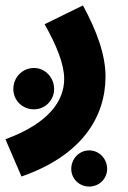

<svg xmlns="http://www.w3.org/2000/svg" viewBox="-56 -419 470 706"><path d="M23 230C245 153 332 11 332 -138C332 -217 300 -305 249 -399L108 -330C152 -252 180 -183 180 -129C180 -49 125 34 -36 93ZM69 -17C110 -17 143 -50 143 -92C143 -134 110 -169 69 -169C26 -169 -7 -134 -7 -92C-7 -50 26 -17 69 -17ZM272 267C309 267 338 238 338 202C338 165 309 134 272 134C235 134 206 165 206 202C206 238 235 267 272 267Z"/></svg>

Font: Noto Sans Arabic UI SmCn XBd
Style: Regular
Weight: 800
Width: 4
Designer: Monotype Design Team, Nadine Chahine and Nizar Qandah
Foundry: Monotype Imaging Inc.
Version: Version 2.010